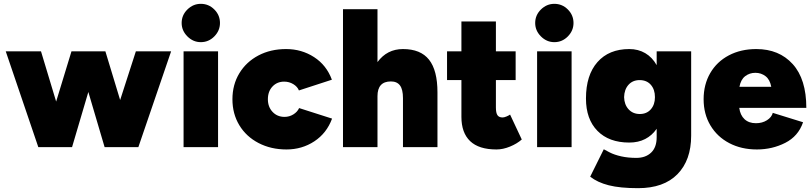

<svg xmlns="http://www.w3.org/2000/svg" viewBox="-20 -768 4238 1002"><path d="M441 -288 356 0H180L10 -500H194L273 -238L353 -500H530L607 -246L689 -500H873L702 0H526Z M938 -500H1118V0H938ZM928 -648Q928 -689 958 -718.5Q988 -748 1028 -748Q1069 -748 1098.5 -718.5Q1128 -689 1128 -648Q1128 -608 1098.5 -578Q1069 -548 1028 -548Q988 -548 958 -578Q928 -608 928 -648Z M1193 -250Q1193 -326 1229 -385.5Q1265 -445 1328.5 -478.5Q1392 -512 1473 -512Q1554 -512 1619 -470Q1684 -428 1712 -352L1540 -296Q1532 -316 1510.5 -329Q1489 -342 1463 -342Q1426 -342 1402 -316.5Q1378 -291 1378 -250Q1378 -210 1402.5 -184Q1427 -158 1465 -158Q1490 -158 1511 -171Q1532 -184 1541 -204L1713 -149Q1685 -73 1620.5 -30.5Q1556 12 1475 12Q1394 12 1329.5 -21.5Q1265 -55 1229 -114.5Q1193 -174 1193 -250Z M1770 -720H1950V-444Q2000 -512 2083 -512Q2175 -512 2219 -456.5Q2263 -401 2263 -286V0H2083V-256Q2083 -301 2067.5 -322Q2052 -343 2020 -343Q1950 -343 1950 -266V0H1770Z M2388 -158V-350H2313V-500H2388V-656H2568V-500H2671V-350H2568V-207Q2568 -179 2576 -167Q2584 -155 2603 -155Q2611 -155 2623 -160Q2635 -165 2642 -170L2703 -40Q2678 -18 2641.5 -3Q2605 12 2571 12Q2479 12 2433.5 -31.5Q2388 -75 2388 -158Z M2783 -500H2963V0H2783ZM2773 -648Q2773 -689 2803 -718.5Q2833 -748 2873 -748Q2914 -748 2943.5 -718.5Q2973 -689 2973 -648Q2973 -608 2943.5 -578Q2914 -548 2873 -548Q2833 -548 2803 -578Q2773 -608 2773 -648Z M3060 154 3131 11Q3136 14 3161 27Q3186 40 3222 48Q3258 56 3301 56Q3349 56 3378 28.5Q3407 1 3407 -52V-96Q3383 -61 3347 -42.5Q3311 -24 3264 -24Q3158 -24 3098 -85Q3038 -146 3038 -254Q3038 -376 3098 -444Q3158 -512 3264 -512Q3311 -512 3347.5 -490.5Q3384 -469 3407 -428V-500H3587V-60Q3587 68 3515.5 141Q3444 214 3310 214Q3216 214 3157 199Q3098 184 3060 154ZM3319 -173Q3355 -173 3376.5 -197.5Q3398 -222 3398 -261Q3398 -301 3376.5 -325.5Q3355 -350 3318 -350Q3282 -350 3260 -325.5Q3238 -301 3237 -261Q3238 -222 3260.5 -197.5Q3283 -173 3319 -173Z M3652 -250Q3652 -327 3686.5 -386.5Q3721 -446 3783.5 -479Q3846 -512 3927 -512Q4046 -512 4117 -433.5Q4188 -355 4188 -205H3838Q3843 -167 3865.5 -146Q3888 -125 3925 -125Q3958 -125 3982.5 -140.5Q4007 -156 4013 -179L4171 -130Q4146 -57 4078 -22.5Q4010 12 3930 12Q3849 12 3786 -21Q3723 -54 3687.5 -113.5Q3652 -173 3652 -250ZM4005 -315Q3998 -353 3975 -370.5Q3952 -388 3922 -388Q3892 -388 3869 -370.5Q3846 -353 3839 -315Z"/></svg>

Font: Oak Sans Black
Style: Regular
Weight: 900
Designer: Erik Kennedy, Walven
Foundry: Erik Kennedy, Walven
Version: Version 1.000